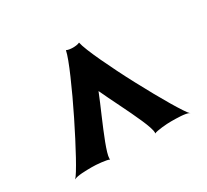

<svg xmlns="http://www.w3.org/2000/svg" viewBox="-115 -970 977 905"><g transform="rotate(-30 373.5 -517.5)"><path d="M60.5 -244.1Q67.4 -250.5 81.8 -273.7Q96.2 -296.9 115.2 -331.5Q134.3 -366.2 156.5 -409.2Q178.7 -452.1 201.2 -497.6Q223.6 -543 244.9 -588.6Q266.1 -634.3 283.4 -674.1Q300.8 -713.9 312.5 -745.1Q324.2 -776.4 327.6 -793.5Q331.1 -791.5 335.9 -790.3Q340.8 -789.1 345.9 -788.3Q351.1 -787.6 355.7 -787.4Q360.4 -787.1 363.3 -787.1Q366.2 -787.1 370.8 -787.4Q375.5 -787.6 380.6 -788.3Q385.7 -789.1 390.6 -790.3Q395.5 -791.5 398.9 -793.5Q402.3 -776.4 415 -744.9Q427.7 -713.4 446.3 -673.6Q464.8 -633.8 487.8 -587.9Q510.7 -542 535.2 -496.3Q559.6 -450.7 583.5 -407.7Q607.4 -364.7 627.9 -330.3Q648.4 -295.9 663.6 -272.9Q678.7 -250 685.5 -244.1Q679.7 -248 667.7 -250.2Q655.8 -252.4 641.8 -253.4Q627.9 -254.4 613.8 -254.6Q599.6 -254.9 589.4 -254.9Q580.6 -254.9 566.4 -254.2Q552.2 -253.4 538.1 -251.7Q523.9 -250 512.2 -247.8Q500.5 -245.6 496.1 -242.7Q496.1 -243.7 496.3 -244.9Q496.6 -246.1 496.6 -247.6Q496.6 -258.8 489.7 -279.1Q482.9 -299.3 471.4 -325.4Q460 -351.6 445.8 -381.3Q431.6 -411.1 416.7 -441.2Q401.9 -471.2 388.2 -499.3Q374.5 -527.3 364.3 -549.8Q355.5 -527.3 343.5 -499.3Q331.5 -471.2 318.8 -441.7Q306.2 -412.1 293.7 -382.3Q281.2 -352.5 271.5 -326.7Q261.7 -300.8 255.6 -280.3Q249.5 -259.8 249.5 -248Q249.5 -244.1 250 -242.7Q245.6 -245.6 233.9 -247.8Q222.2 -250 208 -251.7Q193.8 -253.4 179.7 -254.2Q165.5 -254.9 156.7 -254.9Q146.5 -254.9 132.6 -254.6Q118.7 -254.4 104.7 -253.4Q90.8 -252.4 78.9 -250.2Q66.9 -248 60.5 -244.1ZM687.5 -242.7Q686 -242.7 685.5 -244.1ZM60.5 -244.1Q59.1 -242.7 58.6 -242.7Z"/></g></svg>

Font: Arbutus
Style: Regular
Weight: 400
Designer: Karolina Lach
Foundry: Sorkin Type Co.
Version: Version 1.003